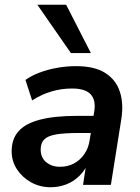

<svg xmlns="http://www.w3.org/2000/svg" viewBox="-20 -777 587 807"><path d="M193 10Q148 10 111 -10.5Q74 -31 51.5 -65Q29 -99 29 -141Q29 -193 58 -225.5Q87 -258 148 -274Q209 -290 304 -290H384L373 -218H310Q251 -218 216 -212Q181 -206 166 -191Q151 -176 151 -149Q151 -114 174.5 -95Q198 -76 232 -76Q264 -76 290 -89.5Q316 -103 334 -128.5Q352 -154 357 -189L376 -308Q384 -355 361.5 -380Q339 -405 283 -405Q239 -405 197.5 -393Q156 -381 115 -355L87 -441Q112 -459 146.5 -472Q181 -485 220.5 -492Q260 -499 299 -499Q378 -499 423 -470Q468 -441 484 -391Q500 -341 490 -277L446 0H329L345 -104H355Q341 -65 315.5 -39.5Q290 -14 258.5 -2Q227 10 193 10ZM278 -554 137 -757H258L362 -554Z"/></svg>

Font: Nunito Sans 12pt
Style: Bold Italic
Weight: 700
Italic angle: -9°
Designer: Vernon Adams
Foundry: Vernon Adams
Version: Version 3.101;gftools[0.9.27]